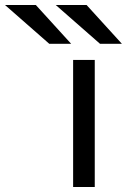

<svg xmlns="http://www.w3.org/2000/svg" viewBox="-210 -752 510 772"><path d="M84 0V-511H171V0ZM-12 -576 -190 -732H-66L76 -576ZM192 -576 14 -732H138L280 -576Z"/></svg>

Font: Overpass
Style: Regular
Weight: 400
Designer: Delve Withrington, Dave Bailey, Thomas Jockin
Foundry: Delve Fonts LLC
Version: Version 4.000